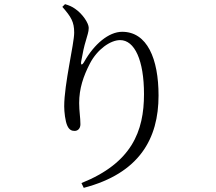

<svg xmlns="http://www.w3.org/2000/svg" viewBox="-20 -830 1040 924"><path d="M337 -673C337 -619 289 -426 289 -318C289 -292 294 -246 304 -225C313 -205 325 -200 339 -200C355 -200 367 -212 367 -232C367 -265 361 -294 361 -334C361 -404 381 -463 413 -525C448 -592 511 -637 558 -637C628 -637 673 -540 673 -377C673 -198 614 -46 372 51L383 74C651 4 743 -163 743 -370C743 -548 688 -677 568 -677C503 -677 433 -617 386 -534C375 -514 367 -515 371 -536C378 -575 384 -605 394 -637C400 -661 407 -675 407 -696C407 -718 378 -763 341 -788C327 -798 313 -804 293 -810L280 -797C322 -749 337 -725 337 -673Z"/></svg>

Font: Source Han Serif
Style: Regular
Weight: 400
Designer: Ryoko NISHIZUKA 西塚涼子 (kana & ideographs); Frank Grießhammer (Latin, Greek & Cyrillic); Wenlong ZHANG 张文龙 (bopomofo); San
Foundry: Adobe Systems Incorporated
Version: Version 1.001;PS 1.001;hotconv 16.6.54;makeotf.lib2.5.65590